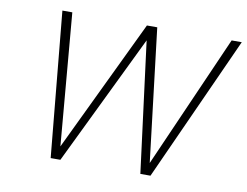

<svg xmlns="http://www.w3.org/2000/svg" viewBox="-76 -809 1176 915"><g transform="rotate(10 511.5 -351.0)"><path d="M1023 -702 705 0H656L575 -632L269 0H222L155 -702H203L258 -63L564 -702H614L691 -59L974 -702Z"/></g></svg>

Font: Fz Poppins ExtLt
Style: Italic
Weight: 200
Italic angle: -10°
Designer: Ninad Kale (Devanagari), Jonny Pinhorn (Latin)
Foundry: Indian Type Foundry
Version: Vit hóa bi Vntype.Com & FontZin.Com